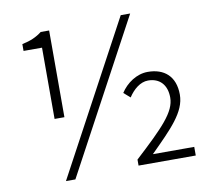

<svg xmlns="http://www.w3.org/2000/svg" viewBox="-82 -835 1040 942"><g transform="rotate(-10 438.0 -364.5)"><path d="M172 13H219L625 -742H578ZM170 -297H219V-729H177C150 -708 121 -695 78 -686V-652H170ZM536 0H821V-43H615C721 -149 796 -221 796 -308C796 -400 741 -445 660 -445C604 -445 553 -409 524 -364L556 -336C580 -373 615 -403 654 -403C711 -403 747 -366 747 -302C747 -230 680 -163 536 -30Z"/></g></svg>

Font: Spoqa Han Sans Neo Light
Style: Regular
Weight: 300
Designer: [Spoqa Han Sans Neo] Dong-huui Kim  Younghwa Kang  Yujin Lee  [Noto Sans] Ryoko NISHIZUKA  (kana & ideographs); Paul D. 
Foundry: Spoqa (http://www.spoqa-han-sans.com)
Version: Version 1.000